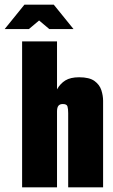

<svg xmlns="http://www.w3.org/2000/svg" viewBox="-70 -805 485 825"><path d="M25 -627H175V-421Q189 -446 211 -459.5Q233 -473 270 -473Q314 -473 336 -457Q358 -441 365.5 -417.5Q373 -394 373 -372V0H223V-319Q223 -337 220 -347.5Q217 -358 200 -358Q187 -358 181 -350.5Q175 -343 175 -326V0H25ZM-50 -680 35 -785H161L246 -680H142L98 -717L54 -680Z"/></svg>

Font: Smooch Sans Thin Black
Style: Regular
Weight: 900
Version: Version 1.010